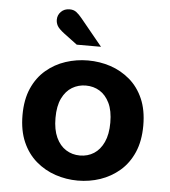

<svg xmlns="http://www.w3.org/2000/svg" viewBox="-52 -771 737 831"><g transform="rotate(5 316.0 -355.5)"><path d="M316 12Q266 12 218.9 -3.8Q171.9 -19.6 134.4 -51.8Q96.8 -84.1 75.2 -133.5Q53.6 -182.9 53.6 -250.1Q53.6 -317.3 75.2 -366.3Q96.8 -415.3 134.4 -447.2Q171.9 -479.1 218.9 -494.5Q266 -509.9 316 -509.9Q367 -509.9 413.7 -494.5Q460.3 -479.1 497.9 -447.2Q535.4 -415.3 556.9 -366.3Q578.4 -317.3 578.4 -250.1Q578.4 -182.9 556.9 -133.5Q535.4 -84.1 497.9 -51.8Q460.3 -19.6 413.7 -3.8Q367 12 316 12ZM316 -97Q350.1 -97 376.8 -114Q403.5 -131 419.3 -165.1Q435.1 -199.2 435.1 -250.1Q435.1 -302 418.9 -335.2Q402.7 -368.4 376.1 -384.7Q349.4 -400.9 316 -400.9Q283.4 -400.9 256.3 -384.7Q229.3 -368.4 213.1 -335.2Q196.9 -302 196.9 -250.1Q196.9 -199.2 212.7 -165.1Q228.5 -131 255.6 -114Q282.6 -97 316 -97ZM260.9 -573.7 203.1 -616.9Q179.2 -635.1 172.3 -647.6Q165.5 -660.1 165.5 -673.9Q165.5 -694.3 179.9 -708.8Q194.4 -723.4 217.3 -723.4Q234.8 -723.4 246.5 -714.5Q258.3 -705.6 271.6 -689.2L366.3 -573.7Z"/></g></svg>

Font: Atkinson Hyperlegible Mono ExtraLight
Style: Regular
Weight: 200
Monospace: yes
Designer: Elliott Scott, Megan Eiswerth, Linus Boman, Theodore Petrosky, Letters from Sweden
Foundry: Applied Design Works, Letters from Sweden
Version: Version 2.001